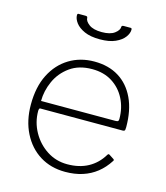

<svg xmlns="http://www.w3.org/2000/svg" viewBox="-112 -828 801 925"><g transform="rotate(15 288.5 -366.0)"><path d="M98 -240Q98 -184 125 -135.5Q152 -87 197.5 -57.5Q243 -28 299 -28Q359 -28 403 -52Q447 -76 474 -121Q477 -126 479.5 -126.5Q482 -127 485 -125L508 -110Q514 -106 509 -100Q486 -64 455 -39.5Q424 -15 385 -2.5Q346 10 299 10Q227 10 172.5 -24Q118 -58 87 -119.5Q56 -181 56 -261Q56 -349 87.5 -411Q119 -473 174 -506.5Q229 -540 299 -540Q370 -540 421 -508.5Q472 -477 500 -417.5Q528 -358 528 -274Q528 -268 527 -261Q526 -254 515 -254H104Q101 -254 99.5 -249.5Q98 -245 98 -240ZM469 -290Q480 -290 483 -293Q486 -296 486 -304Q486 -359 463 -404Q440 -449 398 -475.5Q356 -502 298 -502Q232 -502 187.5 -470Q143 -438 121 -389Q99 -340 99 -290ZM295 -650Q248 -650 218 -663.5Q188 -677 173.5 -696.5Q159 -716 159 -734Q159 -738 160.5 -740Q162 -742 164 -742H199Q204 -742 207 -740.5Q210 -739 210 -735Q210 -718 231.5 -702Q253 -686 295 -686ZM295 -650V-686Q337 -686 358.5 -702Q380 -718 380 -735Q380 -739 383 -740.5Q386 -742 391 -742H426Q428 -742 429.5 -740Q431 -738 431 -734Q431 -716 416.5 -696.5Q402 -677 372 -663.5Q342 -650 295 -650Z"/></g></svg>

Font: Libre Franklin Thin
Style: Regular
Weight: 100
Designer: Pablo Impallari, Rodrigo Fuenzalida, Nhung Nguyen
Foundry: Impallari Type
Version: Version 3.000